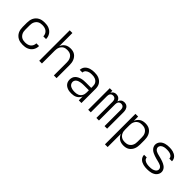

<svg xmlns="http://www.w3.org/2000/svg" viewBox="163 -1897 3274 3274"><g transform="rotate(45 1800.0 -260.0)"><path d="M297 8Q268 8 239.5 3Q211 -2 185 -15.5Q159 -29 138.5 -50Q118 -71 105.5 -97Q93 -123 88 -152Q83 -181 83 -210V-310Q83 -339 88 -368Q93 -397 105.5 -423Q118 -449 138.5 -470Q159 -491 185 -504.5Q211 -518 239.5 -523Q268 -528 297 -528Q324 -528 350 -524.5Q376 -521 400.5 -511Q425 -501 446 -484.5Q467 -468 481.5 -446Q496 -424 503.5 -398.5Q511 -373 511 -347V-344H446V-346Q446 -373 434 -398.5Q422 -424 400.5 -440.5Q379 -457 352 -463.5Q325 -470 297 -470Q277 -470 256 -466Q235 -462 217 -452Q199 -442 185 -426Q171 -410 162.5 -391Q154 -372 151 -351.5Q148 -331 148 -310V-210Q148 -189 151 -168.5Q154 -148 162.5 -129Q171 -110 185 -94Q199 -78 217 -68Q235 -58 256 -54Q277 -50 297 -50Q325 -50 352 -56.5Q379 -63 400.5 -79.5Q422 -96 434 -121.5Q446 -147 446 -174V-176H511V-173Q511 -147 503.5 -121.5Q496 -96 481.5 -74Q467 -52 446 -35.5Q425 -19 400.5 -9Q376 1 350 4.5Q324 8 297 8Z M691 0V-735H756V-418Q765 -443 781.5 -464.5Q798 -486 820.5 -501Q843 -516 870 -522Q897 -528 924 -528Q951 -528 977.5 -522Q1004 -516 1026.5 -501Q1049 -486 1065.5 -464Q1082 -442 1092 -416.5Q1102 -391 1105.5 -364Q1109 -337 1109 -310V0H1044V-310Q1044 -330 1041 -350.5Q1038 -371 1030 -390Q1022 -409 1009 -425Q996 -441 978.5 -451.5Q961 -462 940.5 -466Q920 -470 900 -470Q880 -470 859.5 -466Q839 -462 821.5 -451.5Q804 -441 791 -425Q778 -409 770 -390Q762 -371 759 -350.5Q756 -330 756 -310V0Z M1472 8Q1449 8 1426.5 5.5Q1404 3 1382.5 -4.5Q1361 -12 1342 -24.5Q1323 -37 1309 -55.5Q1295 -74 1289 -96Q1283 -118 1283 -141Q1283 -168 1292 -193.5Q1301 -219 1320 -238Q1339 -257 1363.5 -269.5Q1388 -282 1414 -289Q1440 -296 1467 -298Q1494 -300 1521 -300H1645V-344Q1645 -362 1641 -380Q1637 -398 1627 -413.5Q1617 -429 1602 -440.5Q1587 -452 1570 -458.5Q1553 -465 1535 -467.5Q1517 -470 1499 -470Q1483 -470 1467 -469Q1451 -468 1435.5 -464Q1420 -460 1405.5 -453Q1391 -446 1379 -435.5Q1367 -425 1360 -410Q1353 -395 1353 -379H1289V-380Q1289 -404 1298 -427Q1307 -450 1323 -467.5Q1339 -485 1360 -497Q1381 -509 1404 -516Q1427 -523 1451 -525.5Q1475 -528 1499 -528Q1525 -528 1551.5 -524.5Q1578 -521 1602.5 -511Q1627 -501 1648 -484Q1669 -467 1683 -445Q1697 -423 1703 -396.5Q1709 -370 1709 -344V0H1645V-93Q1634 -68 1616 -48Q1598 -28 1574.5 -15Q1551 -2 1524.5 3Q1498 8 1472 8ZM1495 -50Q1515 -50 1534 -53Q1553 -56 1571 -63.5Q1589 -71 1603.5 -84.5Q1618 -98 1627.5 -114.5Q1637 -131 1641 -150.5Q1645 -170 1645 -189V-243H1521Q1502 -243 1484 -241.5Q1466 -240 1448 -236.5Q1430 -233 1412.5 -227Q1395 -221 1380 -210Q1365 -199 1356 -182.5Q1347 -166 1347 -147Q1347 -131 1353.5 -115Q1360 -99 1371.5 -87.5Q1383 -76 1398.5 -68.5Q1414 -61 1430 -57Q1446 -53 1462.5 -51.5Q1479 -50 1495 -50Z M1872 0V-520H1934V-472Q1940 -485 1949.5 -496Q1959 -507 1971 -514.5Q1983 -522 1996.5 -525Q2010 -528 2024 -528Q2041 -528 2057.5 -523.5Q2074 -519 2087.5 -508.5Q2101 -498 2110 -483.5Q2119 -469 2123 -452Q2128 -468 2137 -483Q2146 -498 2159 -508.5Q2172 -519 2188.5 -523.5Q2205 -528 2221 -528Q2238 -528 2253.5 -523.5Q2269 -519 2282 -509.5Q2295 -500 2304.5 -486.5Q2314 -473 2319 -457.5Q2324 -442 2326 -425.5Q2328 -409 2328 -393V0H2266V-393Q2266 -408 2262.5 -422.5Q2259 -437 2250 -449Q2241 -461 2227 -466.5Q2213 -472 2198 -472Q2184 -472 2170 -466.5Q2156 -461 2147 -449Q2138 -437 2134.5 -422.5Q2131 -408 2131 -393V0H2069V-393Q2069 -408 2065.5 -422.5Q2062 -437 2053 -449Q2044 -461 2030 -466.5Q2016 -472 2002 -472Q1987 -472 1973 -466.5Q1959 -461 1950 -449Q1941 -437 1937.5 -422.5Q1934 -408 1934 -393V0Z M2491 215V-520H2556V-417Q2566 -442 2583 -464Q2600 -486 2623 -501Q2646 -516 2673 -522Q2700 -528 2728 -528Q2755 -528 2782 -522Q2809 -516 2832 -501Q2855 -486 2872 -464.5Q2889 -443 2899 -417.5Q2909 -392 2913 -364.5Q2917 -337 2917 -310V-210Q2917 -183 2913 -155.5Q2909 -128 2899 -102.5Q2889 -77 2872 -55.5Q2855 -34 2832 -19Q2809 -4 2782 2Q2755 8 2728 8Q2700 8 2673 2Q2646 -4 2623 -19Q2600 -34 2583 -56Q2566 -78 2556 -103V215ZM2704 -50Q2725 -50 2745.5 -54Q2766 -58 2784 -68.5Q2802 -79 2815.5 -94.5Q2829 -110 2837.5 -129Q2846 -148 2849 -168.5Q2852 -189 2852 -210V-310Q2852 -331 2849 -351.5Q2846 -372 2837.5 -391Q2829 -410 2815.5 -425.5Q2802 -441 2784 -451.5Q2766 -462 2745.5 -466Q2725 -470 2704 -470Q2683 -470 2662.5 -466Q2642 -462 2624 -451.5Q2606 -441 2592.5 -425.5Q2579 -410 2570.5 -391Q2562 -372 2559 -351.5Q2556 -331 2556 -310V-210Q2556 -189 2559 -168.5Q2562 -148 2570.5 -129Q2579 -110 2592.5 -94.5Q2606 -79 2624 -68.5Q2642 -58 2662.5 -54Q2683 -50 2704 -50Z M3299 8Q3276 8 3252.5 6Q3229 4 3206.5 -2Q3184 -8 3163 -18Q3142 -28 3125.5 -44Q3109 -60 3099 -81.5Q3089 -103 3089 -127V-131H3153V-129Q3153 -114 3161 -100.5Q3169 -87 3181.5 -78Q3194 -69 3208.5 -63.5Q3223 -58 3238 -55Q3253 -52 3268.5 -51Q3284 -50 3299 -50Q3315 -50 3330.5 -51Q3346 -52 3361 -55.5Q3376 -59 3390.5 -65Q3405 -71 3417.5 -80.5Q3430 -90 3437.5 -104Q3445 -118 3445 -134Q3445 -153 3433.5 -169Q3422 -185 3405 -194.5Q3388 -204 3369.5 -209Q3351 -214 3333 -219Q3307 -225 3282 -232Q3257 -239 3232.5 -247.5Q3208 -256 3184.5 -267.5Q3161 -279 3142 -296Q3123 -313 3111 -336.5Q3099 -360 3099 -386Q3099 -409 3107.5 -431Q3116 -453 3131.5 -470Q3147 -487 3167.5 -498.5Q3188 -510 3210 -516.5Q3232 -523 3255 -525.5Q3278 -528 3301 -528Q3324 -528 3346.5 -526Q3369 -524 3390.5 -518Q3412 -512 3432.5 -501.5Q3453 -491 3469 -475Q3485 -459 3494 -437.5Q3503 -416 3503 -393V-389H3439V-391Q3439 -406 3431.5 -419.5Q3424 -433 3412.5 -442Q3401 -451 3387.5 -456.5Q3374 -462 3359.5 -465Q3345 -468 3330.5 -469Q3316 -470 3301 -470Q3286 -470 3271 -469Q3256 -468 3241.5 -464.5Q3227 -461 3213 -455Q3199 -449 3188 -439Q3177 -429 3170 -415.5Q3163 -402 3163 -387Q3163 -367 3175 -351Q3187 -335 3204 -325.5Q3221 -316 3239.5 -310.5Q3258 -305 3276.5 -300.5Q3295 -296 3314 -291Q3333 -286 3351.5 -280.5Q3370 -275 3388 -268Q3406 -261 3423.5 -252.5Q3441 -244 3456.5 -232.5Q3472 -221 3484 -205.5Q3496 -190 3502.5 -171.5Q3509 -153 3509 -134Q3509 -110 3499.5 -88Q3490 -66 3474 -49Q3458 -32 3436.5 -20.5Q3415 -9 3392.5 -3Q3370 3 3346.5 5.5Q3323 8 3299 8Z"/></g></svg>

Font: Iosevka Light Extended
Style: Regular
Weight: 300
Width: 7
Monospace: yes
Designer: Belleve Invis
Foundry: Belleve Invis
Version: Version 32.5.0; ttfautohint (v1.8.4)